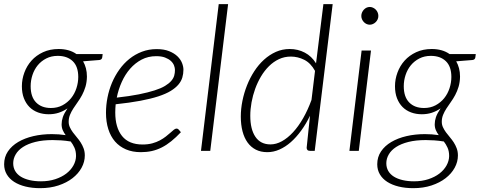

<svg xmlns="http://www.w3.org/2000/svg" viewBox="-50 -748 2378 952"><path d="M381 -368Q380.5 -340.5 373.8 -318Q367 -295.5 357 -276.8Q347 -258 335.2 -241.8Q323.5 -225.5 313.5 -210Q303.5 -194.5 297 -178.5Q290.5 -162.5 290.5 -144.5Q290.5 -129.5 296.5 -116.8Q302.5 -104 311.2 -92Q320 -80 330.5 -67.8Q341 -55.5 349.8 -42Q358.5 -28.5 364.5 -12.5Q370.5 3.5 370.5 23Q370.5 54.5 354.5 83.8Q338.5 113 309.5 135.5Q280.5 158 239.8 171.5Q199 185 149 185Q109.5 185 76.8 177Q44 169 20.2 153.8Q-3.5 138.5 -16.5 116.5Q-29.5 94.5 -29.5 66.5Q-29.5 30.5 -10.8 2.8Q8 -25 40.2 -44Q72.5 -63 115.2 -73Q158 -83 207 -83Q224 -83 241 -81.8Q258 -80.5 275.5 -78Q267 -89.5 261.2 -102.5Q255.5 -115.5 255.5 -131.5Q255.5 -149 261.5 -167Q267.5 -185 284.5 -210.5Q264 -196.5 241.2 -189Q218.5 -181.5 191.5 -181.5Q163 -181.5 138.5 -190.5Q114 -199.5 96.2 -217.2Q78.5 -235 68.5 -260.8Q58.5 -286.5 58.5 -320.5Q58.5 -355 70.8 -388.2Q83 -421.5 106.2 -447.5Q129.5 -473.5 163.5 -489.2Q197.5 -505 241 -505Q266.5 -505 289 -498.8Q311.5 -492.5 329 -480H459L457 -464Q456.5 -459 453.2 -455.2Q450 -451.5 443 -450.5L362 -444Q371 -428.5 376 -409.5Q381 -390.5 381 -368ZM327 26Q327 1.5 319 -16Q311 -33.5 299.5 -48L300 -46.5Q275.5 -50.5 253.5 -52Q231.5 -53.5 211 -53.5Q161.5 -53.5 125 -44.2Q88.5 -35 64.2 -19.2Q40 -3.5 27.8 17.5Q15.5 38.5 15.5 61.5Q15.5 83 25.2 99.8Q35 116.5 53 127.8Q71 139 96.5 145Q122 151 153 151Q192 151 224 140.5Q256 130 278.8 112.5Q301.5 95 314 72.5Q326.5 50 327 26ZM202.5 -212.5Q234.5 -212.5 259.8 -226Q285 -239.5 302.5 -261.2Q320 -283 329 -310.8Q338 -338.5 338 -366.5Q338 -418.5 310.5 -444.8Q283 -471 236.5 -471Q204.5 -471 179.5 -458.2Q154.5 -445.5 137.2 -424.5Q120 -403.5 111 -376.2Q102 -349 102 -320.5Q102 -267.5 129 -240Q156 -212.5 202.5 -212.5Z M859.5 -402.5Q859.5 -382 854 -363.5Q848.5 -345 834.5 -328.5Q820.5 -312 796.5 -297.2Q772.5 -282.5 735 -270.2Q697.5 -258 645.5 -248.2Q593.5 -238.5 523.5 -231Q522.5 -220.5 522 -210.2Q521.5 -200 521.5 -190Q521.5 -115.5 555.2 -73.5Q589 -31.5 657 -31.5Q683.5 -31.5 704.8 -37.2Q726 -43 742.8 -52Q759.5 -61 772.2 -71Q785 -81 795 -90Q805 -99 812.2 -104.8Q819.5 -110.5 825.5 -110.5Q831.5 -110.5 836 -105.5L847 -92.5Q822.5 -66.5 799.2 -47.8Q776 -29 752.2 -17Q728.5 -5 703 0.8Q677.5 6.5 648.5 6.5Q607 6.5 574.8 -7.2Q542.5 -21 520.5 -46.2Q498.5 -71.5 487 -107.8Q475.5 -144 475.5 -189Q475.5 -226.5 483 -264.5Q490.5 -302.5 505.2 -337.5Q520 -372.5 541.8 -403Q563.5 -433.5 591.5 -456Q619.5 -478.5 653.5 -491.5Q687.5 -504.5 727 -504.5Q763.5 -504.5 788.8 -494.2Q814 -484 829.8 -468.8Q845.5 -453.5 852.5 -435.8Q859.5 -418 859.5 -402.5ZM724.5 -469.5Q684.5 -469.5 652.2 -452.5Q620 -435.5 595.2 -407.2Q570.5 -379 553.8 -341.8Q537 -304.5 529 -264Q592.5 -271 638.5 -280.2Q684.5 -289.5 716.5 -299.8Q748.5 -310 768.2 -322Q788 -334 799 -346.8Q810 -359.5 813.8 -373Q817.5 -386.5 817.5 -401Q817.5 -411.5 812.8 -423.8Q808 -436 797 -446Q786 -456 768.2 -462.8Q750.5 -469.5 724.5 -469.5Z M946.5 0 1034.5 -727.5H1081L992.5 0Z M1487.5 0Q1478 0 1474.2 -4.5Q1470.5 -9 1470.5 -15.5L1487 -174Q1467.5 -133.5 1443.2 -100.2Q1419 -67 1392 -43.2Q1365 -19.5 1335.5 -6.5Q1306 6.5 1275.5 6.5Q1243 6.5 1218.5 -6Q1194 -18.5 1177.5 -41.5Q1161 -64.5 1152.5 -97Q1144 -129.5 1144 -170Q1144 -208 1152 -247.8Q1160 -287.5 1174.8 -324.8Q1189.5 -362 1210.8 -394.8Q1232 -427.5 1259 -452Q1286 -476.5 1318 -490.8Q1350 -505 1386.5 -505Q1427 -505 1461 -487.2Q1495 -469.5 1517 -434L1553.5 -727.5H1599.5L1510.5 0ZM1291 -32Q1319.5 -32 1348 -47.8Q1376.5 -63.5 1403.2 -92.5Q1430 -121.5 1453.2 -162.2Q1476.5 -203 1494.5 -252.5L1512 -396.5Q1490.5 -435.5 1458.5 -451.5Q1426.5 -467.5 1392 -467.5Q1360.5 -467.5 1333.2 -454.8Q1306 -442 1283.8 -420Q1261.5 -398 1244.2 -369Q1227 -340 1215.2 -307.5Q1203.5 -275 1197.2 -240.5Q1191 -206 1191 -174Q1191 -107 1216.5 -69.5Q1242 -32 1291 -32Z M1789.5 -497.5 1729 0H1682.5L1743 -497.5ZM1826 -669Q1826 -660 1822.5 -652.2Q1819 -644.5 1813 -638.5Q1807 -632.5 1799.2 -629Q1791.5 -625.5 1783.5 -625.5Q1775 -625.5 1767.5 -629Q1760 -632.5 1754.2 -638.5Q1748.5 -644.5 1745 -652.2Q1741.5 -660 1741.5 -669Q1741.5 -678 1745 -686Q1748.5 -694 1754.2 -700.2Q1760 -706.5 1767.5 -710Q1775 -713.5 1783.5 -713.5Q1791.5 -713.5 1799.2 -710Q1807 -706.5 1813 -700.5Q1819 -694.5 1822.5 -686.2Q1826 -678 1826 -669Z M2231 -368Q2230.5 -340.5 2223.8 -318Q2217 -295.5 2207 -276.8Q2197 -258 2185.2 -241.8Q2173.5 -225.5 2163.5 -210Q2153.5 -194.5 2147 -178.5Q2140.5 -162.5 2140.5 -144.5Q2140.5 -129.5 2146.5 -116.8Q2152.5 -104 2161.2 -92Q2170 -80 2180.5 -67.8Q2191 -55.5 2199.8 -42Q2208.5 -28.5 2214.5 -12.5Q2220.5 3.5 2220.5 23Q2220.5 54.5 2204.5 83.8Q2188.5 113 2159.5 135.5Q2130.5 158 2089.8 171.5Q2049 185 1999 185Q1959.5 185 1926.8 177Q1894 169 1870.2 153.8Q1846.5 138.5 1833.5 116.5Q1820.5 94.5 1820.5 66.5Q1820.5 30.5 1839.2 2.8Q1858 -25 1890.2 -44Q1922.5 -63 1965.2 -73Q2008 -83 2057 -83Q2074 -83 2091 -81.8Q2108 -80.5 2125.5 -78Q2117 -89.5 2111.2 -102.5Q2105.5 -115.5 2105.5 -131.5Q2105.5 -149 2111.5 -167Q2117.5 -185 2134.5 -210.5Q2114 -196.5 2091.2 -189Q2068.5 -181.5 2041.5 -181.5Q2013 -181.5 1988.5 -190.5Q1964 -199.5 1946.2 -217.2Q1928.5 -235 1918.5 -260.8Q1908.5 -286.5 1908.5 -320.5Q1908.5 -355 1920.8 -388.2Q1933 -421.5 1956.2 -447.5Q1979.5 -473.5 2013.5 -489.2Q2047.5 -505 2091 -505Q2116.5 -505 2139 -498.8Q2161.5 -492.5 2179 -480H2309L2307 -464Q2306.5 -459 2303.2 -455.2Q2300 -451.5 2293 -450.5L2212 -444Q2221 -428.5 2226 -409.5Q2231 -390.5 2231 -368ZM2177 26Q2177 1.5 2169 -16Q2161 -33.5 2149.5 -48L2150 -46.5Q2125.5 -50.5 2103.5 -52Q2081.5 -53.5 2061 -53.5Q2011.5 -53.5 1975 -44.2Q1938.5 -35 1914.2 -19.2Q1890 -3.5 1877.8 17.5Q1865.5 38.5 1865.5 61.5Q1865.5 83 1875.2 99.8Q1885 116.5 1903 127.8Q1921 139 1946.5 145Q1972 151 2003 151Q2042 151 2074 140.5Q2106 130 2128.8 112.5Q2151.5 95 2164 72.5Q2176.5 50 2177 26ZM2052.5 -212.5Q2084.5 -212.5 2109.8 -226Q2135 -239.5 2152.5 -261.2Q2170 -283 2179 -310.8Q2188 -338.5 2188 -366.5Q2188 -418.5 2160.5 -444.8Q2133 -471 2086.5 -471Q2054.5 -471 2029.5 -458.2Q2004.5 -445.5 1987.2 -424.5Q1970 -403.5 1961 -376.2Q1952 -349 1952 -320.5Q1952 -267.5 1979 -240Q2006 -212.5 2052.5 -212.5Z"/></svg>

Font: Lato Light
Style: Italic
Weight: 300
Italic angle: -7°
Designer: Lukasz Dziedzic
Foundry: Lukasz Dziedzic
Version: Version 1.104; Western+Polish opensource